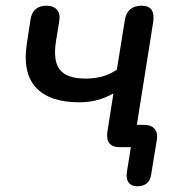

<svg xmlns="http://www.w3.org/2000/svg" viewBox="-20 -515 629 672"><path d="M460 137Q440 137 430.5 124.5Q421 112 424 88L438 0H399Q348 0 356 -55L377 -188Q348 -172 319.5 -164.5Q291 -157 257 -157Q153 -157 105.5 -209Q58 -261 74 -363L87 -448Q95 -495 143 -495Q168 -495 180 -480Q192 -465 187 -439L176 -371Q165 -302 189.5 -271Q214 -240 279 -240Q311 -240 337 -247Q363 -254 389 -271L417 -445Q425 -495 476 -495Q525 -495 516 -437L459 -78H484Q509 -78 521 -64Q533 -50 529 -26L509 96Q503 137 460 137Z"/></svg>

Font: Nunito SemiBold
Style: Italic
Weight: 600
Italic angle: -9°
Designer: Vernon Adams
Foundry: Vernon Adams
Version: Version 3.601; ttfautohint (v1.8.2.53-6de2)